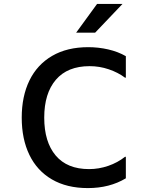

<svg xmlns="http://www.w3.org/2000/svg" viewBox="-20 -949 760 981"><path d="M91 -348Q91 -457 130.5 -538Q170 -619 246.5 -663.5Q323 -708 431 -708Q483 -708 533 -696.5Q583 -685 623 -662V-552H619Q583 -579 535.5 -595Q488 -611 438 -611Q325 -611 265.5 -541.5Q206 -472 206 -348Q206 -224 264.5 -154.5Q323 -85 435 -85Q485 -85 533 -101.5Q581 -118 619 -148H623V-38Q540 12 429 12Q321 12 245 -32.5Q169 -77 130 -158Q91 -239 91 -348ZM476 -929H606L466 -782H369Z"/></svg>

Font: Amiko SemiBold
Style: Regular
Weight: 600
Designer: Pablo Impallari, Rodrigo Fuenzalida, Andres Torresi
Foundry: Impallari Type
Version: Version 1.001; ttfautohint (v1.3)